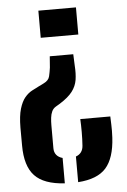

<svg xmlns="http://www.w3.org/2000/svg" viewBox="-56 -641 588 892"><g transform="rotate(-5 238.0 -195.0)"><path d="M301.1 -384.3 303.3 -331.5Q306 -293.7 301.4 -264.5Q296.7 -235.3 277.9 -210.6Q259.1 -185.9 219.4 -161L200.1 -149.5Q187.2 -142 181 -128.9Q174.9 -115.7 173 -99.1Q171.1 -82.6 171.1 -65.6V43Q171.1 61.6 181 73.9Q190.8 86.1 209.8 91.5V209.8Q112.6 204.1 69.9 158.6Q27.2 113.2 27.2 17.3Q27.2 2.5 27.1 -11.6Q27.1 -25.7 27 -39.2Q26.9 -52.7 26.9 -65.8Q27.2 -120.7 37.2 -153.7Q47.2 -186.8 62.4 -204.9Q77.6 -223 95 -232.4Q112.4 -241.9 127.2 -248.9L152.7 -261.5Q175.8 -272.6 180.2 -291.9Q184.7 -311.2 187.5 -331.7L191.5 -384.3ZM447.3 -81.3Q448.3 -57.3 448.7 -42.3Q449.1 -27.4 449.1 -14.3Q449 -1.3 448.1 17.3Q442.7 113 402.4 158.3Q362.2 203.6 272 209.8V90.2Q288 84.5 296.7 72.5Q305.4 60.6 306.6 42.8Q308.8 12 308.8 -21.1Q308.8 -54.1 307.3 -81.3ZM332.5 -600V-473.5H157.2V-600Z"/></g></svg>

Font: Big Shoulders Stencil Text SC Thin
Style: Regular
Weight: 100
Designer: Patric King
Foundry: XO Type Co
Version: Version 2.001